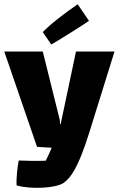

<svg xmlns="http://www.w3.org/2000/svg" viewBox="-21 -702 558 902"><path d="M397 -604 344 -682C288 -644 213 -587 180 -551L220 -493C275 -525 368 -584 397 -604ZM336 -460 264 -119H261L260 -138L180 -460H-1L153 -12L222 -8C214 11 204 33 194 53C145 55 97 53 67 52C61 81 55 135 57 169C121 188 241 183 278 157C311 134 347 85 397 -75L517 -460Z"/></svg>

Font: FilmFarsi Display
Style: Regular
Weight: 400
Designer: Borna Izadpanah
Foundry: Borna Izadpanah
Version: Version 1.000;PS 001.000;hotconv 1.0.88;makeotf.lib2.5.64775